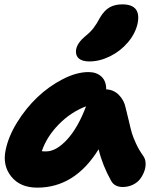

<svg xmlns="http://www.w3.org/2000/svg" viewBox="-20 -860 741 890"><path d="M394 -575.2Q359.9 -575.2 344.2 -590.3Q328.6 -605.5 333 -631.8Q339.4 -662.1 375 -691.9Q398.4 -710.4 413.3 -729.7Q428.2 -749 443.8 -778.8Q463.9 -812.5 488.5 -826.2Q513.2 -839.8 546.9 -839.8Q634.8 -839.8 618.2 -752.9Q608.4 -705.6 573.5 -664.3Q538.6 -623 490.2 -599.1Q441.9 -575.2 394 -575.2ZM152.8 9.8Q73.7 9.8 32.5 -41.3Q-8.8 -92.3 5.9 -163.1Q18.6 -227.1 59.6 -293.2Q100.6 -359.4 154.3 -410.2Q208 -460.9 271.5 -493.4Q335 -525.9 390.1 -525.9Q427.7 -525.9 450.2 -504.9Q472.7 -483.9 472.2 -445.8Q507.3 -444.3 531.5 -419.4Q555.7 -394.5 562 -361.8Q566.9 -344.2 576.4 -303Q585.9 -261.7 591.3 -243.2Q596.7 -224.6 610.6 -194.3Q624.5 -164.1 644 -137.2Q653.3 -124.5 654.8 -106.2Q656.2 -87.9 649.7 -68.4Q643.1 -48.8 630.6 -31.7Q618.2 -14.6 596.4 -3.9Q574.7 6.8 548.8 6.8Q510.7 6.8 495.1 -22Q455.1 -93.3 437 -168Q327.1 9.8 152.8 9.8ZM193.8 -158.2Q240.2 -158.2 290.8 -212.9Q341.3 -267.6 378.9 -367.2Q308.1 -340.3 252.2 -283.2Q196.3 -226.1 173.8 -159.2Q179.7 -158.2 193.8 -158.2Z"/></svg>

Font: Shantell Sans Normal
Style: Italic
Weight: 800
Italic angle: -11.31°
Designer: Stephen Nixon, Anya Danilova, Shantell Martin
Foundry: Arrow Type
Version: Version 1.006;[559af2be0]